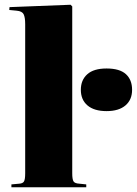

<svg xmlns="http://www.w3.org/2000/svg" viewBox="-20 -790 576 808"><path d="M28 -2V-14L61 -17Q76 -18 81 -26.5Q86 -35 86 -61V-688Q86 -717 79.5 -730Q73 -743 50 -745L19 -748L20 -760L277 -770L284 -763V-61Q284 -35 289.5 -26.5Q295 -18 314 -17L343 -14V-2ZM428.5 -322.4Q376.2 -322.4 348.2 -346.3Q320.2 -370.1 320.2 -412.1Q320.2 -453.2 347.3 -477.5Q374.3 -501.8 428.5 -501.8Q483.6 -501.8 509.8 -478Q535.9 -454.2 535.9 -412.1Q535.9 -370.1 507.9 -346.3Q479.9 -322.4 428.5 -322.4Z"/></svg>

Font: Literata 72pt ExtraBold
Style: Regular
Weight: 800
Designer: Latin by Veronika Burian and Jose Scaglione. Greek by Irene Vlachou. Cyrillic by Vera Evstafieva.
Foundry: TypeTogether
Version: Version 3.002